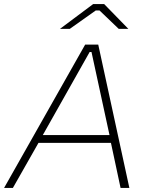

<svg xmlns="http://www.w3.org/2000/svg" viewBox="-53 -918 710 938"><path d="M-33 0H10L135 -220H489L536 0H579L427 -700H363ZM240 -777H288L415 -867H433L527 -777H574L456 -898H402ZM156 -258 385 -664H394L482 -258Z"/></svg>

Font: Fixel Display ExtraLight
Style: Italic
Weight: 200
Italic angle: -10°
Designer: AlfaBravo + MacPaw
Foundry: Kyrylo Tkachov, Marchela Mozhyna, Serhii Makarenko, Maria Weinstein, Zakhar Kryvoshyya
Version: Version 1.210;Glyphs 3.2 (3217)